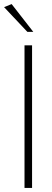

<svg xmlns="http://www.w3.org/2000/svg" viewBox="-44 -920 253 940"><path d="M113 0H76V-698H113ZM90 -764 -24 -885 13 -900 119 -764Z"/></svg>

Font: Bubbler One
Style: Regular
Weight: 400
Designer: Brenda Gallo (gbrenda1987@gmail.com)
Foundry: Brenda Gallo
Version: Version 1.003